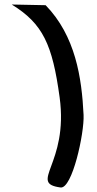

<svg xmlns="http://www.w3.org/2000/svg" viewBox="-20 -803 430 850"><path d="M182 -780 32 -783C170 -698 212 -606 244 -372C284.5 -75.6 103.3 7.5 248 27C300 34 353.8 -214.4 350 -294C342 -460 314 -644 182 -780Z"/></svg>

Font: Rocketfuel
Style: Regular
Weight: 400
Designer: Mew Too
Foundry: Cannot Into Space Fonts.
Version: Version 0.27